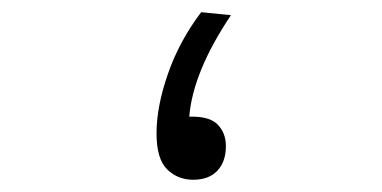

<svg xmlns="http://www.w3.org/2000/svg" viewBox="-20 -292 626 315"><path d="M296.9 2.9Q271.5 2.9 254.2 -14.2Q236.8 -31.2 236.8 -73.2Q236.8 -117.2 255.6 -171.1Q274.4 -225.1 310.1 -272L358.9 -267.1Q296.4 -173.8 290.5 -100.6Q323.7 -101.6 337.2 -87.6Q350.6 -73.7 350.6 -52.2Q350.6 -26.9 336.7 -12Q322.8 2.9 296.9 2.9Z"/></svg>

Font: CaskaydiaMono NF Light
Style: Regular
Weight: 300
Designer: Aaron Bell
Foundry: Saja Typeworks
Version: Version 2111.001; ttfautohint (v1.8.4);Nerd Fonts 3.1.1